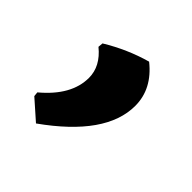

<svg xmlns="http://www.w3.org/2000/svg" viewBox="-86 -203 402 402"><g transform="rotate(45 114.5 -2.5)"><path d="M143 -132Q188 -96 188 -46Q188 41 67 127L24 89L23 79Q78 33 78 -19Q78 -53 46 -79L47 -90Q93 -118 143 -132Z"/></g></svg>

Font: Alegreya Sans
Style: Bold
Weight: 700
Designer: Juan Pablo del Peral
Foundry: Huerta Tipografica
Version: Version 2.007